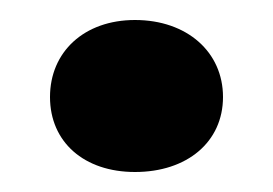

<svg xmlns="http://www.w3.org/2000/svg" viewBox="-20 -392 273 192"><path d="M115 -220C167 -220 203 -250 203 -295C203 -340 167 -372 115 -372C64 -372 30 -340 30 -295C30 -250 64 -220 115 -220Z"/></svg>

Font: Fixel Display Bold
Style: Bold
Weight: 700
Designer: AlfaBravo + MacPaw
Foundry: Kyrylo Tkachov, Marchela Mozhyna, Serhii Makarenko, Maria Weinstein, Zakhar Kryvoshyya
Version: Version 1.211